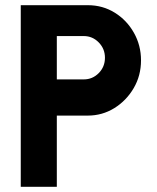

<svg xmlns="http://www.w3.org/2000/svg" viewBox="-20 -720 604 740"><path d="M60 0V-700H318.5Q376 -700 422.5 -671Q469 -642 496.2 -593.5Q523.5 -545 523.5 -487.5Q523.5 -428.5 495.2 -380.2Q467 -332 420.5 -303.2Q374 -274.5 318.5 -274.5H199V0ZM199 -414H303Q336.5 -414 360.5 -438.2Q384.5 -462.5 384.5 -497.5Q384.5 -532 360.5 -556.5Q336.5 -581 303 -581H199Z"/></svg>

Font: Urbanist ExtraBold
Style: Regular
Weight: 800
Designer: Corey Hu
Foundry: Corey Hu
Version: Version 1.330; ttfautohint (v1.8.4.7-5d5b)